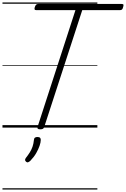

<svg xmlns="http://www.w3.org/2000/svg" viewBox="-20 -1030 1017 1550"><path d="M304 14Q277 14 283 -5L589 -948H274Q262 -948 259.5 -954Q257 -960 261 -973Q266 -987 272 -992.5Q278 -998 289 -998H962Q975 -998 976.5 -992Q978 -986 974 -973Q971 -959 965 -953.5Q959 -948 947 -948H644L337 -5Q334 5 327 9.5Q320 14 304 14ZM191 276Q183 269 182.5 262Q182 255 188 246Q207 222 221 199.5Q235 177 243 153Q251 129 254 99Q255 86 262.5 81Q270 76 282 76Q297 76 303.5 82.5Q310 89 309 101Q309 119 299.5 147Q290 175 272 206.5Q254 238 224 269Q216 276 207.5 279.5Q199 283 191 276ZM0 490H766V500H0ZM0 -20H766V0H0ZM0 -505H766V-500H0ZM0 -1010H766V-1000H0Z"/></svg>

Font: Playwrite BE VLG Guides
Style: Regular
Weight: 400
Designer: Veronika Burian, José Scaglione
Foundry: TypeTogether
Version: Version 1.003